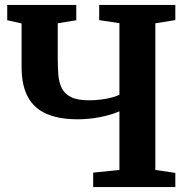

<svg xmlns="http://www.w3.org/2000/svg" viewBox="-20 -763 776 783"><path d="M467 -309Q431 -293.5 386.2 -285Q341.5 -276.5 297.5 -276.5Q245.5 -276.5 206.8 -286.2Q168 -296 141.5 -314.2Q115 -332.5 98.8 -358.8Q82.5 -385 75.2 -418.2Q68 -451.5 68 -491V-667.5L9.5 -680.5V-743H291V-680.5L215.5 -668V-523Q215.5 -489.5 217.8 -459.2Q220 -429 231.2 -405Q242.5 -381 268.8 -367.5Q295 -354 342.5 -354Q368 -354 391.8 -357Q415.5 -360 435.2 -365.2Q455 -370.5 467 -376.5V-668.5L384.5 -681V-743H695V-681L613.5 -668V-70L695 -58V0H360V-59L467 -70Z"/></svg>

Font: Merriweather 20pt
Style: Bold
Weight: 700
Version: Version 2.100